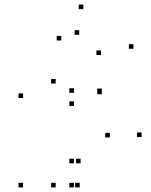

<svg xmlns="http://www.w3.org/2000/svg" viewBox="-20 -807 660 837"><path d="M420.3 -567.2V-587.2H400.3V-567.2ZM302.3 -402.3V-422.3H282.3V-402.3ZM302.3 -345V-365H282.3V-345ZM458.9 -207.8V-227.8H438.9V-207.8ZM331.4 -95V-115H311.4V-95ZM302.3 -95V-115H282.3V-95ZM302.3 10V-10H282.3V10ZM327.6 10V-10H307.6V10ZM597.3 -209.5V-229.5H577.3V-209.5ZM424 -396.1V-416.1H404V-396.1ZM424 -401.1V-421.1H404V-401.1ZM561.8 -594.4V-614.4H541.8V-594.4ZM343.2 -767V-787H323.2V-767ZM80.6 -379.8V-399.8H60.6V-379.8ZM80.6 10V-10H60.6V10ZM222.8 10V-10H202.8V10ZM222.8 -442.8V-462.8H202.8V-442.8ZM247.1 -630.5V-650.5H227.1V-630.5ZM325.3 -655.3V-675.3H305.3V-655.3Z"/></svg>

Font: Monaspace Argon Dots Var
Style: Regular
Weight: 400
Designer: Riley Cran and the Lettermatic Team
Version: Version 1.100 (Monaspace Argon Dots)